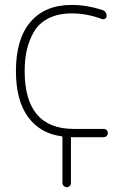

<svg xmlns="http://www.w3.org/2000/svg" viewBox="-20 -578 532 794"><path d="M238.3 -9.8Q238.3 -13.7 234.4 -14.6Q148.4 -25.4 97.7 -91.8Q45.9 -161.1 45.9 -284.2Q45.9 -417 106 -487.3Q166 -557.6 276.4 -557.6Q337.9 -557.6 402.3 -537.1Q420.9 -531.2 420.9 -511.7Q420.9 -504.9 415 -501Q409.2 -497.1 402.3 -499Q338.9 -522.5 280.3 -522.5Q278.3 -522.5 276.4 -522.5Q219.7 -522.5 179.2 -501.5Q138.7 -480.5 118.7 -443.8Q98.6 -407.2 90.3 -368.7Q82 -330.1 82 -284.2Q82 -44.9 285.2 -44.9H408.2Q416 -44.9 420.9 -40Q425.8 -35.2 425.8 -27.8Q425.8 -20.5 420.9 -15.6Q416 -10.7 408.2 -10.7H285.2H277.3Q276.4 -10.7 275.4 -11.2Q274.4 -11.7 273.4 -11.7V178.7Q273.4 185.5 268.1 190.9Q262.7 196.3 255.9 196.3Q249 196.3 243.7 190.9Q238.3 185.5 238.3 178.7Z"/></svg>

Font: Gen Jyuu Gothic ExtraLight
Style: Regular
Weight: 100
Designer: [Source Han Sans]
Ryoko NISHIZUKA  (kana & ideographs); Paul D. Hunt (Latin, Greek & Cyrillic); Wenlong ZHANG  (bopomofo
Version: Version 1.002.20150607